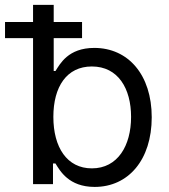

<svg xmlns="http://www.w3.org/2000/svg" viewBox="-46 -747 686 779"><path d="M88.1 0H169V-83.8H179C197.4 -54 233 11.4 338.1 11.4C474.4 11.4 569.6 -98 569.6 -271.3C569.6 -443.2 474.4 -552.6 336.6 -552.6C230.1 -552.6 197.4 -487.2 179 -458.8H171.9V-592.3H286.9V-657.7H171.9V-727.3H88.1V-657.7H-25.6V-592.3H88.1ZM170.5 -272.7C170.5 -394.9 224.4 -477.3 326.7 -477.3C433.2 -477.3 485.8 -387.8 485.8 -272.7C485.8 -156.2 431.8 -63.9 326.7 -63.9C225.9 -63.9 170.5 -149.1 170.5 -272.7Z"/></svg>

Font: Magic Ui Pro
Style: Regular
Weight: 400
Designer: Stefan Endress, Andreas Faust
Version: Version 1.000;FEAKit 1.0